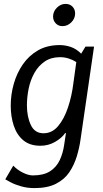

<svg xmlns="http://www.w3.org/2000/svg" viewBox="-20 -734 526 984"><path d="M418 -495H462L393 -21Q387 23 373.5 67.5Q360 112 335 149Q310 186 266.5 208Q223 230 157 230Q120 230 88.5 221Q57 212 36 201Q15 190 7 185L48 115Q69 137 97.5 151Q126 165 148 165Q203 165 236 144Q269 123 286 87Q303 51 309 7L318 -52H314Q297 -27 262.5 -7Q228 13 187 13Q133 13 99.5 -15Q66 -43 50.5 -90Q35 -137 35 -193Q35 -249 50.5 -304Q66 -359 97 -404Q128 -449 175 -476Q222 -503 286 -503Q314 -503 342.5 -493.5Q371 -484 396 -459ZM118 -194Q118 -136 138 -93.5Q158 -51 203 -51Q247 -51 278 -88Q309 -125 328.5 -183.5Q348 -242 356 -307L371 -416Q331 -441 288 -441Q242 -441 209.5 -419Q177 -397 156.5 -360.5Q136 -324 127 -280.5Q118 -237 118 -194ZM365 -665Q365 -639 345.5 -619.5Q326 -600 300 -600Q279 -600 265.5 -614.5Q252 -629 252 -649Q252 -675 271.5 -694.5Q291 -714 316 -714Q338 -714 351.5 -700Q365 -686 365 -665Z"/></svg>

Font: Rosario Light
Style: Italic
Weight: 300
Italic angle: -8.05°
Designer: Hector Gatti
Foundry: Omnibus Type
Version: Version 1.101; ttfautohint (v1.8.1.43-b0c9)